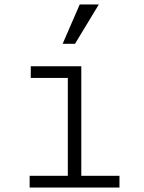

<svg xmlns="http://www.w3.org/2000/svg" viewBox="-20 -835 640 855"><path d="M112 0H512V-52H342V-540H117V-488H282V-52H112ZM420 -815H335L259 -640H314Z"/></svg>

Font: CommitMonoV143 ExtLt
Style: Regular
Weight: 200
Monospace: yes
Designer: Eigil Nikolajsen
Foundry: Eigil Nikolajsen
Version: Version 1.143